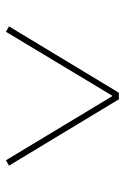

<svg xmlns="http://www.w3.org/2000/svg" viewBox="92 -830 416 640"><g transform="rotate(90 300.0 -510.0)"><path d="M85.9 -321.8 67.9 -332 289.1 -698.2H311L532.2 -332L514.2 -321.8L300.8 -675.8H298.8Z"/></g></svg>

Font: Anuphan Thin
Style: Regular
Weight: 250
Designer: Mike Abbink, Paul van der Laan, Pieter van Rosmalen, Mint Tantisuwanna
Foundry: Bold Monday; Cadson Demak
Version: Version 3.002;hotconv 1.0.109;makeotfexe 2.5.65596